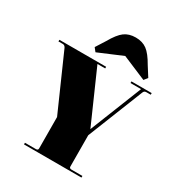

<svg xmlns="http://www.w3.org/2000/svg" viewBox="-201 -990 1031 1117"><g transform="rotate(30 314.0 -432.0)"><path d="M222 -672 203 -696 243 -759Q277 -819 307.5 -841.5Q338 -864 383 -864Q428 -864 458.5 -841.5Q489 -819 523 -759L563 -696L544 -672L383 -740ZM130 0V-11H203Q218 -11 218 -23L217 -234L53 -605Q46 -619 33 -619H4V-630H318V-619H266L420 -270L559 -619H488V-630H624V-619H594Q580 -619 575 -605L427 -233L428 -23Q428 -11 443 -11H516V0Z"/></g></svg>

Font: Arapey Black-Display
Style: Regular
Weight: 900
Designer: Eduardo Rodriguez Tunni
Foundry: Eduardo Rodriguez Tunni
Version: Version 4.000